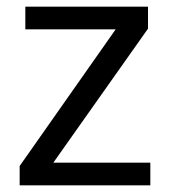

<svg xmlns="http://www.w3.org/2000/svg" viewBox="-20 -556 510 576"><path d="M431 0H39V-58L327 -468H56V-536H424V-470L140 -68H431Z"/></svg>

Font: umalayalam25
Style: Book
Weight: 400
Designer: Jelle Bosma - Monotype Design Team
Foundry: Monotype Imaging Inc.
Version: Version 2.003